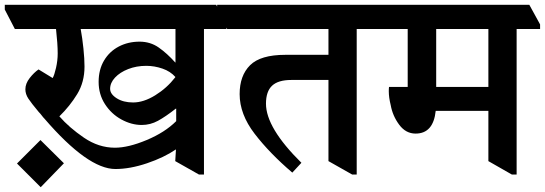

<svg xmlns="http://www.w3.org/2000/svg" viewBox="-64 -683 2276 802"><path d="M0 0ZM882 -581V-562H788V46H767L668 -10L671 -59Q621 -25 550 -1Q479 23 418 23Q303 23 122 -187Q116 -193 110.5 -200.5Q105 -208 98 -215Q67 -252 54.5 -271Q42 -290 42 -310Q42 -334 60 -357Q78 -380 97 -393L156 -357Q163 -369 170 -399.5Q177 -430 177 -460Q177 -499 170 -562H-2L-44 -643V-663H839ZM672 -177V-229H670Q628 -196 596 -178.5Q564 -161 528 -161Q485 -161 443 -184Q401 -207 374.5 -248Q348 -289 348 -341Q348 -392 370.5 -430Q393 -468 432 -488.5Q471 -509 519 -509Q564 -509 599 -484.5Q634 -460 668 -422H669V-562H273Q280 -524 284.5 -480.5Q289 -437 289 -405Q289 -340 258.5 -290Q228 -240 184 -197Q225 -150 286.5 -108Q348 -66 416 -66Q472 -66 548.5 -98Q625 -130 672 -177ZM669 -361Q648 -385 614.5 -396.5Q581 -408 547 -408Q506 -408 471.5 -394.5Q437 -381 416.5 -359Q396 -337 396 -312Q396 -290 423.5 -272.5Q451 -255 492 -255Q536 -255 584.5 -285Q633 -315 668 -360V-361ZM203 -1 106 99 7 0 105 -98Z M1524 -562H1426V46H1407L1308 -10V-349H1153Q1098 -349 1072.5 -325Q1047 -301 1047 -250Q1047 -149 1195 -3L1157 38Q1062 -43 999.5 -124.5Q937 -206 937 -290Q937 -367 980.5 -410.5Q1024 -454 1128 -454H1308V-562H885L843 -643V-663H1481L1524 -581Z M2192 -581V-562H2094V46H2074L1976 -10V-220H1756Q1746 -125 1672 -125Q1631 -125 1603.5 -162Q1576 -199 1568 -244Q1560 -276 1560 -302Q1560 -314 1561 -320H1639V-562H1522L1480 -643V-663H2147ZM1976 -320V-562H1758V-320Z"/></svg>

Font: Martel ExtraBold
Style: Regular
Weight: 800
Designer: Dan Reynolds
Foundry: Dan Reynolds
Version: Version 1.001; ttfautohint (v1.1) -l 5 -r 5 -G 72 -x 0 -D la